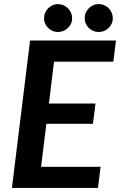

<svg xmlns="http://www.w3.org/2000/svg" viewBox="-20 -922 589 942"><path d="M38.5 0ZM549 -723H127.5L38.5 0H460.5L473.5 -103.5H181.5L207.5 -314.5H436L448.5 -414H220L245 -619.5H536ZM334 -832.5C334 -841.8 332.2 -850.8 328.5 -859.2C324.8 -867.8 319.8 -875.2 313.2 -881.5C306.8 -887.8 299.2 -892.8 290.8 -896.5C282.2 -900.2 273.3 -902 264 -902C255 -902 246.4 -900.2 238.2 -896.5C230.1 -892.8 222.8 -887.8 216.5 -881.5C210.2 -875.2 205.2 -867.8 201.5 -859.2C197.8 -850.8 196 -841.8 196 -832.5C196 -823.2 197.8 -814.4 201.5 -806.2C205.2 -798.1 210.2 -790.9 216.5 -784.8C222.8 -778.6 230.1 -773.8 238.2 -770.2C246.4 -766.8 255 -765 264 -765C273.3 -765 282.2 -766.8 290.8 -770.2C299.2 -773.8 306.8 -778.6 313.2 -784.8C319.8 -790.9 324.8 -798.1 328.5 -806.2C332.2 -814.4 334 -823.2 334 -832.5ZM533.5 -832.5C533.5 -841.8 531.7 -850.8 528 -859.2C524.3 -867.8 519.4 -875.2 513.2 -881.5C507.1 -887.8 499.8 -892.8 491.2 -896.5C482.8 -900.2 473.7 -902 464 -902C454.7 -902 445.8 -900.2 437.5 -896.5C429.2 -892.8 421.9 -887.8 415.8 -881.5C409.6 -875.2 404.7 -867.8 401 -859.2C397.3 -850.8 395.5 -841.8 395.5 -832.5C395.5 -823.2 397.3 -814.4 401 -806.2C404.7 -798.1 409.6 -790.9 415.8 -784.8C421.9 -778.6 429.2 -773.8 437.5 -770.2C445.8 -766.8 454.7 -765 464 -765C473.7 -765 482.8 -766.8 491.2 -770.2C499.8 -773.8 507.1 -778.6 513.2 -784.8C519.4 -790.9 524.3 -798.1 528 -806.2C531.7 -814.4 533.5 -823.2 533.5 -832.5Z"/></svg>

Font: Lato
Style: Bold Italic
Weight: 700
Italic angle: -7°
Designer: Lukasz Dziedzic
Foundry: tyPoland Lukasz Dziedzic
Version: Version 2.007; 2014-02-27